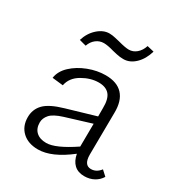

<svg xmlns="http://www.w3.org/2000/svg" viewBox="-152 -720 770 827"><g transform="rotate(30 233.5 -307.0)"><path d="M111 -486 77 -495Q89 -534 116.5 -558.5Q144 -583 174 -583Q188 -583 204.5 -579Q221 -575 226 -574Q262 -564 280 -564Q301 -564 318 -578.5Q335 -593 343 -618L377 -610Q365 -568 338.5 -542.5Q312 -517 280 -517Q263 -517 245.5 -521Q228 -525 224 -526Q193 -535 174 -535Q153 -535 136 -522Q119 -509 111 -486ZM467 -39Q455 -19 434 -7.5Q413 4 386 4Q355 4 336 -13.5Q317 -31 311 -64Q224 4 156 4Q107 4 78 -23Q49 -50 49 -95Q49 -134 75 -161Q101 -188 167 -207L310 -249V-290Q311 -336 293.5 -356.5Q276 -377 240 -377Q200 -377 159.5 -353.5Q119 -330 111 -289L57 -295Q62 -330 92 -358Q122 -386 165 -402.5Q208 -419 250 -419Q307 -419 335.5 -388Q364 -357 363 -298L361 -89Q361 -37 396 -37Q423 -37 442 -62ZM173 -38Q219 -38 308 -98L309 -212L182 -173Q137 -159 121 -140.5Q105 -122 105 -101Q105 -71 123 -54.5Q141 -38 173 -38Z"/></g></svg>

Font: Isabella Sans
Style: Regular
Weight: 400
Designer: Original fonts by Christian Thalmann (Catharsis Fonts), Modifications by Cristiano Sobral
Version: Version 0.002;July 12, 2020;FontCreator 13.0.0.2655 64-bit; 